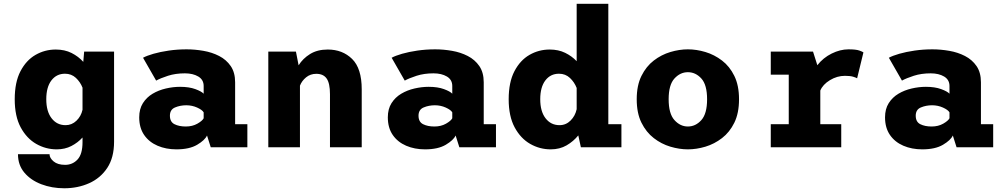

<svg xmlns="http://www.w3.org/2000/svg" viewBox="-20 -770 5240 1004"><path d="M276.5 11Q219.5 11 169.5 -17.5Q119.5 -46 88.2 -104Q57 -162 57 -251Q57 -340 87 -397.5Q117 -455 165.8 -483Q214.5 -511 271.5 -511Q318.5 -511 354.5 -492.8Q390.5 -474.5 415.5 -446.5L420 -500H576.5V-29Q576.5 54 541 107.8Q505.5 161.5 446.2 188Q387 214.5 316 214.5Q251.5 214.5 196.2 193.5Q141 172.5 107.5 132.8Q74 93 74 36.5H239Q239 56 260.2 74Q281.5 92 320.5 92Q359.5 92 385.5 64Q411.5 36 411.5 -26.5V-51Q387 -24 353.2 -6.5Q319.5 11 276.5 11ZM222 -251Q222 -187.5 249.8 -151.5Q277.5 -115.5 323 -115.5Q355.5 -115.5 379.8 -138.8Q404 -162 411.5 -196V-311.5Q400 -341 376.8 -362.8Q353.5 -384.5 320 -384.5Q275.5 -384.5 248.8 -349.5Q222 -314.5 222 -251Z M902.5 11Q848 11 803.8 -8Q759.5 -27 733.8 -64.2Q708 -101.5 708 -156.5Q708 -200 727.2 -230.5Q746.5 -261 778 -279.8Q809.5 -298.5 847.2 -307.2Q885 -316 921.5 -316Q969 -316 1001.5 -304Q1034 -292 1045 -280V-320.5Q1045 -353 1017 -369.8Q989 -386.5 947 -386.5Q898 -386.5 858.5 -373.8Q819 -361 796.5 -348.5L728 -468Q747 -478.5 782.5 -488.8Q818 -499 862.8 -505.5Q907.5 -512 955.5 -512Q999 -512 1043.8 -504.2Q1088.5 -496.5 1126 -477.2Q1163.5 -458 1186.5 -424.5Q1209.5 -391 1209.5 -339.5V-120.5H1273.5V0H1082L1062.5 -61.5Q1051.5 -37 1011 -13Q970.5 11 902.5 11ZM951.5 -108.5Q986 -108.5 1012 -123.2Q1038 -138 1045 -151.5V-182.5Q1037.5 -195.5 1011 -207.5Q984.5 -219.5 954 -219.5Q922.5 -219.5 895.5 -208.2Q868.5 -197 868.5 -165Q868.5 -132.5 892.5 -120.5Q916.5 -108.5 951.5 -108.5Z M1383 0V-500H1527.5L1541.5 -428.5Q1563.5 -464 1601.5 -487.5Q1639.5 -511 1694 -511Q1771 -511 1821.2 -461.8Q1871.5 -412.5 1871.5 -303V0H1705.5V-277.5Q1705.5 -334.5 1688.2 -359.2Q1671 -384 1634 -384Q1603 -384 1580.5 -365.5Q1558 -347 1548.5 -322V0Z M2202.5 11Q2148 11 2103.8 -8Q2059.5 -27 2033.8 -64.2Q2008 -101.5 2008 -156.5Q2008 -200 2027.2 -230.5Q2046.5 -261 2078 -279.8Q2109.5 -298.5 2147.2 -307.2Q2185 -316 2221.5 -316Q2269 -316 2301.5 -304Q2334 -292 2345 -280V-320.5Q2345 -353 2317 -369.8Q2289 -386.5 2247 -386.5Q2198 -386.5 2158.5 -373.8Q2119 -361 2096.5 -348.5L2028 -468Q2047 -478.5 2082.5 -488.8Q2118 -499 2162.8 -505.5Q2207.5 -512 2255.5 -512Q2299 -512 2343.8 -504.2Q2388.5 -496.5 2426 -477.2Q2463.5 -458 2486.5 -424.5Q2509.5 -391 2509.5 -339.5V-120.5H2573.5V0H2382L2362.5 -61.5Q2351.5 -37 2311 -13Q2270.5 11 2202.5 11ZM2251.5 -108.5Q2286 -108.5 2312 -123.2Q2338 -138 2345 -151.5V-182.5Q2337.5 -195.5 2311 -207.5Q2284.5 -219.5 2254 -219.5Q2222.5 -219.5 2195.5 -208.2Q2168.5 -197 2168.5 -165Q2168.5 -132.5 2192.5 -120.5Q2216.5 -108.5 2251.5 -108.5Z M2859.5 11Q2802.5 11 2752.5 -17.5Q2702.5 -46 2671.2 -104Q2640 -162 2640 -251Q2640 -340 2670 -397.5Q2700 -455 2748.8 -483Q2797.5 -511 2854.5 -511Q2900 -511 2935.2 -493.8Q2970.5 -476.5 2995.5 -450V-750H3161V-120.5H3229.5V0H3017.5L3004 -62Q2979 -31 2943 -10Q2907 11 2859.5 11ZM2805 -251Q2805 -187.5 2832.8 -151.5Q2860.5 -115.5 2906 -115.5Q2939.5 -115.5 2963.8 -139.8Q2988 -164 2995.5 -199V-310Q2984 -340 2960.5 -362.2Q2937 -384.5 2903 -384.5Q2858.5 -384.5 2831.8 -349.5Q2805 -314.5 2805 -251Z M3577 11Q3532.5 11 3485.5 -3Q3438.5 -17 3398.8 -47.8Q3359 -78.5 3334.2 -128.5Q3309.5 -178.5 3309.5 -251Q3309.5 -323 3334.2 -373Q3359 -423 3398.8 -453.5Q3438.5 -484 3485.5 -498Q3532.5 -512 3577 -512Q3622 -512 3668.8 -498Q3715.5 -484 3755.5 -453.5Q3795.5 -423 3820 -373Q3844.5 -323 3844.5 -251Q3844.5 -178.5 3820 -128.5Q3795.5 -78.5 3755.5 -47.8Q3715.5 -17 3668.8 -3Q3622 11 3577 11ZM3577 -108.5Q3617.5 -108.5 3647.5 -142Q3677.5 -175.5 3677.5 -251Q3677.5 -326.5 3647.5 -359.5Q3617.5 -392.5 3577 -392.5Q3537 -392.5 3506.8 -359.5Q3476.5 -326.5 3476.5 -251Q3476.5 -175.5 3506.8 -142Q3537 -108.5 3577 -108.5Z M4010.5 0V-120.5H4104.5V-379.5H4010.5V-500H4231.5L4254 -429Q4284.5 -468 4329 -490Q4373.5 -512 4417 -512Q4456 -512 4473.5 -505.8Q4491 -499.5 4495 -496L4462 -360.5Q4458 -363.5 4442.2 -368.5Q4426.5 -373.5 4398.5 -373.5Q4357 -373.5 4319.8 -350.8Q4282.5 -328 4269.5 -296.5V-120.5H4379V0Z M4802.5 11Q4748 11 4703.8 -8Q4659.5 -27 4633.8 -64.2Q4608 -101.5 4608 -156.5Q4608 -200 4627.2 -230.5Q4646.5 -261 4678 -279.8Q4709.5 -298.5 4747.2 -307.2Q4785 -316 4821.5 -316Q4869 -316 4901.5 -304Q4934 -292 4945 -280V-320.5Q4945 -353 4917 -369.8Q4889 -386.5 4847 -386.5Q4798 -386.5 4758.5 -373.8Q4719 -361 4696.5 -348.5L4628 -468Q4647 -478.5 4682.5 -488.8Q4718 -499 4762.8 -505.5Q4807.5 -512 4855.5 -512Q4899 -512 4943.8 -504.2Q4988.5 -496.5 5026 -477.2Q5063.5 -458 5086.5 -424.5Q5109.5 -391 5109.5 -339.5V-120.5H5173.5V0H4982L4962.5 -61.5Q4951.5 -37 4911 -13Q4870.5 11 4802.5 11ZM4851.5 -108.5Q4886 -108.5 4912 -123.2Q4938 -138 4945 -151.5V-182.5Q4937.5 -195.5 4911 -207.5Q4884.5 -219.5 4854 -219.5Q4822.5 -219.5 4795.5 -208.2Q4768.5 -197 4768.5 -165Q4768.5 -132.5 4792.5 -120.5Q4816.5 -108.5 4851.5 -108.5Z"/></svg>

Font: Trispace
Style: Bold
Weight: 700
Designer: Tyler Finck
Foundry: Etcetera Type Company
Version: Version 1.210; ttfautohint (v1.8.3)